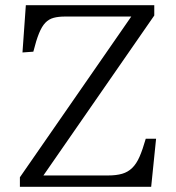

<svg xmlns="http://www.w3.org/2000/svg" viewBox="-20 -723 683 743"><path d="M57 0V-37L488 -659H232Q206 -659 187.5 -654Q169 -649 155.5 -635Q142 -621 131 -594Q120 -567 109 -523L67 -520L80 -703H577V-663L148 -44H398Q430 -44 452.5 -50.5Q475 -57 491.5 -73Q508 -89 520 -116.5Q532 -144 544 -186H584L565 0Z"/></svg>

Font: Literata 18pt Light
Style: Regular
Weight: 300
Designer: Latin by Veronika Burian and Jose Scaglione. Greek by Irene Vlachou. Cyrillic by Vera Evstafieva.
Foundry: TypeTogether
Version: Version 3.103;gftools[0.9.29]